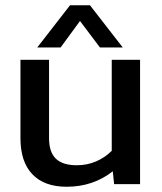

<svg xmlns="http://www.w3.org/2000/svg" viewBox="-20 -702 618 732"><path d="M247 -682H323L448 -521H361L285 -622L211 -521H122ZM58 -175V-474H167V-175Q167 -122 193 -97Q219 -72 273 -72Q312 -72 346 -86.5Q380 -101 406 -127V-474H514V0H415L410 -49Q335 10 234 10Q149 10 103.5 -37.5Q58 -85 58 -175Z"/></svg>

Font: Kanit
Style: Regular
Weight: 400
Designer: Katatrad Team
Foundry: Cadson Demak
Version: Version 1.001